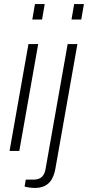

<svg xmlns="http://www.w3.org/2000/svg" viewBox="-20 -743 433 945"><path d="M139 -647H187L200 -723H152ZM332 -647H380L393 -723H345ZM27 0H75L168 -526H120ZM152 182C220 182 244 138 253 85L361 -526H313L204 90C198 124 179 141 146 141H107L101 175C113 179 133 182 152 182Z"/></svg>

Font: Archivo Thin
Style: Italic
Weight: 100
Italic angle: -10°
Designer: Hector Gatti
Foundry: Omnibus-Type
Version: Version 2.001